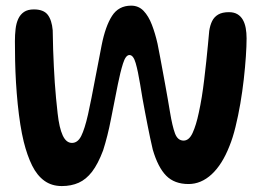

<svg xmlns="http://www.w3.org/2000/svg" viewBox="-20 -638 902 663"><path d="M193.5 4.5Q158.5 4.5 133.2 -13.8Q108 -32 91 -66.2Q74 -100.5 62 -148.5Q55.5 -175 50.2 -208.2Q45 -241.5 41.2 -278.5Q37.5 -315.5 35.2 -353.5Q33 -391.5 32.2 -428Q31.5 -464.5 31.5 -496Q31.5 -518 33.8 -537.8Q36 -557.5 43 -572.8Q50 -588 63 -596.8Q76 -605.5 97 -605.5Q130.5 -605.5 144.8 -587Q159 -568.5 162 -533.5Q162.5 -498 163.5 -466.8Q164.5 -435.5 166 -407.2Q167.5 -379 169.2 -352.2Q171 -325.5 173.5 -299.5Q176 -273.5 179 -246.5Q184.5 -196.5 196.5 -170.5Q208.5 -144.5 228.5 -144.5Q248.5 -144.5 260.5 -168.5Q272.5 -192.5 284 -243Q290 -270 296 -300.5Q302 -331 308 -362.8Q314 -394.5 320 -424.8Q326 -455 331 -482Q344 -547.5 366.8 -583Q389.5 -618.5 433 -618.5Q458.5 -618.5 475.8 -600.5Q493 -582.5 504.5 -552.5Q516 -522.5 524 -487Q528.5 -464.5 533 -440.5Q537.5 -416.5 542 -392Q546.5 -367.5 551 -343Q555.5 -318.5 559.5 -295.2Q563.5 -272 567 -251Q575 -202.5 584.2 -177.5Q593.5 -152.5 614 -152.5Q633 -152.5 645.2 -179.2Q657.5 -206 666.5 -249Q672 -274 676.8 -303.2Q681.5 -332.5 685.2 -363.8Q689 -395 692.2 -425.2Q695.5 -455.5 698 -482.8Q700.5 -510 702.5 -531.5Q705.5 -551 712.5 -565.2Q719.5 -579.5 733.5 -587.8Q747.5 -596 770.5 -596Q788 -596 799.8 -589Q811.5 -582 818.5 -569.8Q825.5 -557.5 828.5 -541.2Q831.5 -525 831.5 -505.5Q831.5 -479.5 829 -442.8Q826.5 -406 821.8 -364Q817 -322 809.8 -279.8Q802.5 -237.5 793.2 -199.8Q784 -162 772.5 -134Q747.5 -70 711 -36.2Q674.5 -2.5 631 -2.5Q582.5 -2.5 554 -31.2Q525.5 -60 507.5 -121.5Q503 -141 498.5 -161.8Q494 -182.5 489.8 -204.5Q485.5 -226.5 481 -249.8Q476.5 -273 472.2 -297.2Q468 -321.5 464 -346.5Q456.5 -392.5 448.5 -420.2Q440.5 -448 427 -448Q414 -448 404.8 -418.8Q395.5 -389.5 387 -347Q374.5 -285 363.2 -226.8Q352 -168.5 336 -118.5Q318.5 -72 298 -45.2Q277.5 -18.5 251.8 -7Q226 4.5 193.5 4.5Z"/></svg>

Font: Gluten Thin
Style: Regular
Weight: 400
Version: Version 1.300